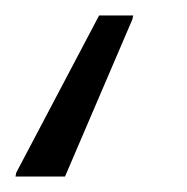

<svg xmlns="http://www.w3.org/2000/svg" viewBox="-115 -38 242 248"><path d="M-95 190 -94 185 13 -18H57L56 -13L-31 190Z"/></svg>

Font: Saira Light
Style: Italic
Weight: 300
Italic angle: -12°
Designer: Hector Gatti with collaboration of the Omnibus-Type team
Foundry: Omnibus-Type
Version: Version 1.100; ttfautohint (v1.8.3)